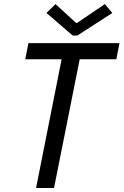

<svg xmlns="http://www.w3.org/2000/svg" viewBox="-20 -934 614 954"><path d="M159.2 0 289.1 -654.3H378.9L248.5 0ZM105.5 -639.6 121.1 -719.7H573.7L558.1 -639.6ZM341.3 -757.3 210.9 -869.6 255.9 -913.6 357.9 -820.3H363.3L501 -913.6L538.1 -869.6L364.3 -757.3Z"/></svg>

Font: Reddit Sans
Style: Italic
Weight: 400
Italic angle: -11.25°
Designer: Stephen Hutchings
Version: Version 1.013